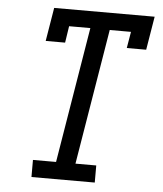

<svg xmlns="http://www.w3.org/2000/svg" viewBox="-53 -781 705 828"><g transform="rotate(5 300.0 -367.5)"><path d="M114 0V-74H214L311 -662H219L208 -590H124L148 -735H583L559 -590H475L487 -661H395L298 -74H388V0Z"/></g></svg>

Font: Iosevka Etoile Oblique
Style: Regular
Weight: 400
Italic angle: -9°
Designer: Belleve Invis
Foundry: Belleve Invis
Version: Version 15.5.2; ttfautohint (v1.8.4)